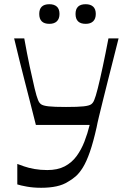

<svg xmlns="http://www.w3.org/2000/svg" viewBox="-20 -882 598 910"><path d="M62 -8V-105Q73 -101 94 -93.5Q115 -86 143.5 -81Q172 -76 204 -76Q253 -76 286.5 -93.5Q320 -111 342.5 -141.5Q365 -172 380 -210.5Q395 -249 405 -290H150Q134 -354 121 -404.5Q108 -455 96.5 -500Q85 -545 73 -593Q61 -641 47 -700H95Q108 -627 121 -566Q134 -505 144 -463.5Q154 -422 160 -409Q165 -395 174.5 -388Q184 -381 210 -378Q236 -375 293 -375Q350 -375 376.5 -378Q403 -381 412.5 -388Q422 -395 427 -409Q433 -422 443.5 -463.5Q454 -505 467 -566Q480 -627 494 -700H542Q530 -652 517 -601Q504 -550 491.5 -500.5Q479 -451 468 -406.5Q457 -362 449 -329Q441 -296 438 -279Q422 -208 406 -162Q390 -116 373 -88.5Q356 -61 338.5 -46Q321 -31 303 -21Q280 -6 248 1Q216 8 175 8Q138 8 107.5 2.5Q77 -3 62 -8ZM214 -769Q166 -769 166 -816Q166 -839 178 -850.5Q190 -862 214 -862Q237 -862 249.5 -850.5Q262 -839 262 -816Q262 -793 249.5 -781Q237 -769 214 -769ZM386 -769Q338 -769 338 -816Q338 -839 350 -850.5Q362 -862 386 -862Q409 -862 421.5 -850.5Q434 -839 434 -816Q434 -793 421.5 -781Q409 -769 386 -769Z"/></svg>

Font: Ojuju Medium
Style: Regular
Weight: 500
Designer: Chisaokwu Joboson, Mirko Velimirovic
Foundry: Udi Foundry
Version: Version 1.000